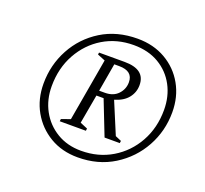

<svg xmlns="http://www.w3.org/2000/svg" viewBox="-84 -768 669 628"><g transform="rotate(20 250.0 -454.0)"><path d="M243 -238Q188 -238 146 -263Q104 -288 80 -330.5Q56 -373 56 -427Q56 -492 86 -547.5Q116 -603 170 -636.5Q224 -670 296 -670Q351 -670 393.5 -645.5Q436 -621 460 -578.5Q484 -536 484 -482Q484 -417 453.5 -361.5Q423 -306 368.5 -272Q314 -238 243 -238ZM246 -262Q306 -262 353.5 -290.5Q401 -319 428.5 -368.5Q456 -418 456 -480Q456 -527 436 -564.5Q416 -602 379 -624Q342 -646 291 -646Q232 -646 185.5 -618Q139 -590 111.5 -540.5Q84 -491 84 -428Q84 -381 104.5 -343.5Q125 -306 161.5 -284Q198 -262 246 -262ZM148 -329 149 -337 180 -348 218 -566 191 -577 192 -584H281Q353 -584 353 -529Q353 -504 337.5 -484.5Q322 -465 291 -456L337 -346L358 -337L357 -329H304L257 -449H232L214 -348L240 -337L239 -329ZM269 -565H252L235 -467H255Q284 -467 300.5 -484.5Q317 -502 317 -526Q317 -565 269 -565Z"/></g></svg>

Font: Spectral Light
Style: Italic
Weight: 300
Italic angle: -10°
Designer: Jean-Baptiste Levee
Foundry: Production Type
Version: Version 2.001